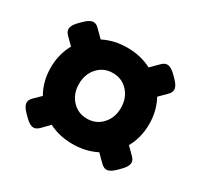

<svg xmlns="http://www.w3.org/2000/svg" viewBox="-106 -687 762 730"><g transform="rotate(30 275.0 -322.0)"><path d="M115 -91Q99 -91 78 -112L66 -124Q45 -145 45 -161Q45 -173 56 -184L86 -213Q58 -262 58 -322Q58 -381 85 -429L54 -460Q43 -471 43 -483Q43 -499 64 -520L76 -532Q97 -553 113 -553Q125 -553 136 -542L169 -509Q216 -533 274 -533Q332 -533 380 -508L414 -542Q425 -553 437 -553Q453 -553 474 -532L486 -520Q507 -499 507 -483Q507 -471 496 -460L464 -428Q490 -380 490 -322Q490 -263 463 -215L494 -184Q505 -173 505 -161Q505 -145 484 -124L472 -112Q451 -91 435 -91Q424 -91 412 -102L379 -135Q332 -111 274 -111Q217 -111 170 -135L138 -102Q126 -91 115 -91ZM274 -222Q314 -222 340 -250.5Q366 -279 366 -322Q366 -365 340 -393.5Q314 -422 274 -422Q234 -422 208 -393.5Q182 -365 182 -322Q182 -279 208 -250.5Q234 -222 274 -222Z"/></g></svg>

Font: Asap ExtraBold
Style: Regular
Weight: 800
Designer: Pablo Cosgaya
Foundry: Omnibus-Type
Version: Version 3.001; ttfautohint (v1.8.4.7-5d5b)